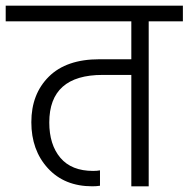

<svg xmlns="http://www.w3.org/2000/svg" viewBox="-40 -654 662 674"><path d="M-20 -634V-579H421V-446H309C231.7 -446 172.5 -425.7 131.5 -385C90.5 -344.3 70 -291 70 -225C70 -159.7 89.3 -105.8 128 -63.5C166.7 -21.2 218.7 0 284 0C294 0 303 -0.7 311 -2V-56C304.3 -54.7 296.3 -54 287 -54C236.3 -54 198 -69.3 172 -100C146 -130.7 133 -172 133 -224C133 -335.3 195.3 -391 320 -391H421V0H482V-579H602V-634Z"/></svg>

Font: Hind Light
Style: Regular
Weight: 300
Designer: Manushi Parikh, Satya Rajpurohit
Foundry: Indian Type Foundry
Version: Version 1.201;PS 1.0;hotconv 1.0.78;makeotf.lib2.5.61930; tt